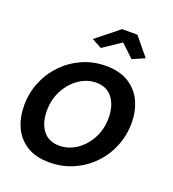

<svg xmlns="http://www.w3.org/2000/svg" viewBox="-134 -832 851 945"><g transform="rotate(20 291.0 -359.5)"><path d="M231 10Q158 10 111 -20Q64 -50 41.5 -100Q19 -150 19 -211Q19 -276 42.5 -334Q66 -392 109 -436.5Q152 -481 209 -506.5Q266 -532 332 -532Q405 -532 452.5 -502Q500 -472 523 -422Q546 -372 546 -311Q546 -246 522.5 -188Q499 -130 456 -85.5Q413 -41 355.5 -15.5Q298 10 231 10ZM249 -84Q296 -84 337.5 -111.5Q379 -139 405 -187Q431 -235 431 -296Q431 -358 401.5 -398Q372 -438 315 -438Q269 -438 227 -410Q185 -382 159 -333.5Q133 -285 133 -225Q133 -162 162.5 -123Q192 -84 249 -84ZM225 -634 344 -729H424L502 -634L438 -606L371 -669L277 -606Z"/></g></svg>

Font: Raleway SemiBold
Style: Italic
Weight: 600
Italic angle: -12°
Designer: Matt McInerney, Pablo Impallari, Rodrigo Fuenzalida
Foundry: Matt McInerney, Pablo Impallari, Rodrigo Fuenzalida
Version: Version 4.026